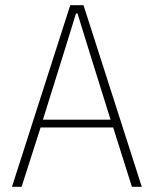

<svg xmlns="http://www.w3.org/2000/svg" viewBox="-20 -718 591 738"><path d="M487 0 415 -228H136L63 0H26L250 -698H301L525 0ZM320 -530 278 -666H272L230 -530L145 -258H405Z"/></svg>

Font: IBM Plex Sans Cond ExtLt
Style: Regular
Weight: 200
Width: 3
Designer: Mike Abbink, Paul van der Laan, Pieter van Rosmalen
Foundry: Bold Monday
Version: Version 1.3